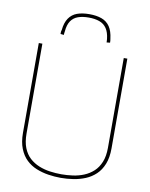

<svg xmlns="http://www.w3.org/2000/svg" viewBox="-98 -976 826 1057"><g transform="rotate(10 315.0 -447.5)"><path d="M68 -198V-700H88V-198Q88 -151 101 -118Q114 -85 137 -64Q160 -43 189.5 -31Q219 -19 251.5 -14.5Q284 -10 315 -10Q347 -10 379.5 -14.5Q412 -19 441 -31Q470 -43 493 -64Q516 -85 529.5 -118Q543 -151 543 -198V-700H563V-198Q563 -147 548.5 -110.5Q534 -74 509 -50.5Q484 -27 452.5 -14Q421 -1 385.5 4.5Q350 10 315 10Q281 10 245.5 4.5Q210 -1 178 -14Q146 -27 121.5 -50.5Q97 -74 82.5 -110.5Q68 -147 68 -198ZM315 -905Q355 -905 384 -894.5Q413 -884 430 -859Q447 -834 452 -792Q453 -787 453.5 -781.5Q454 -776 454 -770L435 -768Q435 -773 434.5 -778Q434 -783 434 -787Q430 -824 415 -846Q400 -868 374.5 -877Q349 -886 315 -886Q280 -886 255 -877Q230 -868 215.5 -846.5Q201 -825 198 -788Q197 -783 196.5 -778Q196 -773 196 -768L177 -770Q177 -776 177.5 -782Q178 -788 180 -793Q184 -834 201 -859Q218 -884 246.5 -894.5Q275 -905 315 -905Z"/></g></svg>

Font: Georama ExtraCondensed Thin Thin
Style: Regular
Weight: 250
Version: Version 1.001